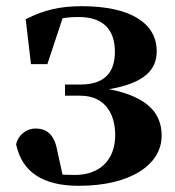

<svg xmlns="http://www.w3.org/2000/svg" viewBox="-20 -583 566 620"><path d="M235 17C401 17 502 -51 502 -145C502 -214 461 -270 332 -295C445 -314 487 -357 486 -419C485 -510 399 -563 244 -563C174 -563 122 -551 63 -521L80 -376H133L182 -524C198 -527 215 -528 235 -528C309 -528 350 -491 351 -419C352 -348 317 -310 239 -310H190V-274H239C321 -274 352 -213 352 -147C352 -68 304 -18 221 -18L182 -19L165 -96C155 -153 127 -168 94 -168C69 -168 40 -151 32 -117C51 -28 117 17 235 17Z"/></svg>

Font: Noto Serif CJK SC Black
Style: Regular
Weight: 900
Designer: Ryoko NISHIZUKA 西塚涼子 (kana & ideographs); Frank Grießhammer (Latin, Greek & Cyrillic); Wenlong ZHANG 张文龙 (bopomofo); San
Foundry: Adobe
Version: Version 2.001;hotconv 1.1.0;makeotfexe 2.6.0